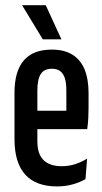

<svg xmlns="http://www.w3.org/2000/svg" viewBox="-20 -694 382 722"><path d="M194.5 7Q115 7 74.8 -37.5Q34.5 -82 34.5 -171V-345Q34.5 -425.5 69.2 -466.5Q104 -507.5 175 -507.5Q221.5 -507.5 252.2 -488.5Q283 -469.5 298 -433Q313 -396.5 313 -344V-290.5Q313 -270 312 -250Q311 -230 308 -208.5H229.5Q229.5 -253 229.5 -287.8Q229.5 -322.5 229.5 -354Q229.5 -382 223.8 -400Q218 -418 206 -426.8Q194 -435.5 175 -435.5Q146 -435.5 133.2 -415.5Q120.5 -395.5 120.5 -354V-249.5V-234.5V-163Q120.5 -139 126.2 -121.2Q132 -103.5 143.8 -92Q155.5 -80.5 172.5 -74.8Q189.5 -69 212 -69Q239.5 -69 263.5 -77Q287.5 -85 307.5 -97.5L301.5 -20.5Q282 -9 254.5 -1Q227 7 194.5 7ZM88.5 -208.5V-277.5H288V-208.5ZM152 -674.5 211 -546H141L63 -674.5Z"/></svg>

Font: Anek Latin Condensed Medium
Style: Regular
Weight: 500
Width: 3
Designer: Yesha Goshar
Foundry: Ek Type
Version: Version 1.003